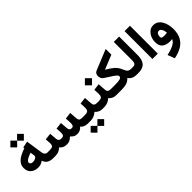

<svg xmlns="http://www.w3.org/2000/svg" viewBox="146 -1906 3335 3335"><g transform="rotate(-45 1814.0 -238.5)"><path d="M213.9 -742.7 296.9 -660.6 378.9 -742.7 462.4 -659.7 378.9 -575.7 296.9 -658.7 213.9 -575.7 130.9 -659.7ZM527.8 0Q459.5 0 415.5 -26.1Q371.6 -52.2 352.1 -111.8Q295.9 -67.9 229.5 -67.9Q148.4 -67.9 94.2 -112.1Q40 -156.2 40 -242.7Q40 -306.2 76.7 -351.3Q113.3 -396.5 171.1 -427.2Q229 -458 292 -477.1L288.6 -500.5L406.7 -524.4L453.1 -210.9Q457.5 -181.2 476.3 -161.1Q495.1 -141.1 529.8 -141.1H544.9V0ZM325.2 -262.2Q325.2 -269 324 -277.6Q322.8 -286.1 321.3 -295.4L313 -346.7Q278.3 -335 244.9 -319.6Q211.4 -304.2 189.7 -285.9Q168 -267.6 168 -246.6Q168 -226.6 184.3 -214.1Q200.7 -201.7 227.1 -201.7Q249.5 -201.7 272.2 -208.3Q294.9 -214.8 310.1 -228.3Q325.2 -241.7 325.2 -262.2Z M1121.1 0Q1077.6 0 1047.4 -18.1Q1017.1 -36.1 996.6 -62.5Q971.7 -36.1 940.2 -18.1Q908.7 0 865.7 0Q816.4 0 783 -16.8Q749.5 -33.7 728 -61.5Q701.2 -33.2 664.1 -16.6Q627 0 570.3 0H525.4V-141.1H571.3Q625 -141.1 647.7 -154.3Q670.4 -167.5 670.4 -217.8Q670.4 -225.6 669.4 -243.7Q668.5 -261.7 667 -283.4Q665.5 -305.2 664.1 -322.8L786.6 -337.9L796.9 -206.1Q801.3 -141.1 866.7 -141.1Q907.2 -141.1 920.9 -158Q934.6 -174.8 934.6 -217.8Q934.6 -224.6 933.6 -242.9Q932.6 -261.2 931.2 -283.2Q929.7 -305.2 928.2 -322.8L1050.8 -337.9L1061 -206.1Q1063 -175.8 1076.2 -158.4Q1089.4 -141.1 1120.1 -141.1Q1150.4 -141.1 1161.4 -161.1Q1172.4 -181.2 1172.4 -217.8Q1172.4 -235.4 1170.4 -268.6Q1168.5 -301.8 1166 -332L1288.6 -347.2L1298.8 -206.1Q1301.3 -169.9 1319.1 -155.5Q1336.9 -141.1 1374.5 -141.1H1389.2V0H1375.5Q1330.6 0 1296.1 -15.6Q1261.7 -31.2 1241.7 -58.1Q1221.7 -33.2 1192.4 -16.6Q1163.1 0 1121.1 0Z M1368.7 -141.1H1442.4Q1496.1 -141.1 1516.4 -159.4Q1536.6 -177.7 1536.6 -226.6Q1536.6 -255.4 1535.2 -282.5Q1533.7 -309.6 1531.7 -335.4L1653.8 -350.6L1663.6 -210.9Q1666 -173.8 1684.1 -157.5Q1702.1 -141.1 1741.7 -141.1H1752V0H1740.7Q1691.9 0 1657 -17.6Q1622.1 -35.2 1599.6 -63.5Q1569.8 -33.7 1529.1 -16.8Q1488.3 0 1442.4 0H1368.7ZM1381.3 62.5 1464.4 144.5 1546.4 62.5 1629.9 145.5 1546.4 229.5 1464.4 146.5 1381.3 229.5 1298.3 145.5Z M1868.7 -335.4 1990.7 -350.6 2000.5 -210.9Q2002.9 -173.8 2021 -157.5Q2039.1 -141.1 2078.6 -141.1H2088.9V0H2077.6Q2028.8 0 1993.9 -17.6Q1959 -35.2 1936.5 -63.5Q1906.7 -33.7 1866 -16.8Q1825.2 0 1779.3 0H1732.4V-141.1H1779.3Q1833 -141.1 1853.3 -159.4Q1873.5 -177.7 1873.5 -226.6Q1873.5 -255.4 1872.1 -282.5Q1870.6 -309.6 1868.7 -335.4ZM1895.5 -594.2 1983.4 -506.3 1895.5 -418.9 1808.1 -506.3Z M2246.1 -451.2Q2311.5 -412.6 2353.5 -381.8Q2395.5 -351.1 2422.1 -317.9Q2448.7 -284.7 2467.8 -238.3Q2482.4 -203.1 2495.8 -181.6Q2509.3 -160.2 2529.8 -150.6Q2550.3 -141.1 2585.9 -141.1H2599.6V0H2585.9Q2526.9 0 2487.1 -17.3Q2447.3 -34.7 2419.4 -75.2Q2394 -46.9 2364 -30.5Q2334 -14.2 2292.2 -7.1Q2250.5 0 2188.5 0H2069.3V-141.1H2188Q2266.1 -141.1 2305.2 -152.1Q2344.2 -163.1 2344.2 -197.3Q2344.2 -213.4 2320.3 -234.6Q2296.4 -255.9 2260.5 -279.5Q2224.6 -303.2 2187.3 -326.4Q2149.9 -349.6 2122.6 -369.1Q2102.1 -384.3 2091.3 -408.9Q2080.6 -433.6 2080.6 -460Q2080.6 -487.8 2093.5 -510.5Q2106.4 -533.2 2133.3 -543.9L2510.3 -697.8V-558.1Z M2580.1 -141.1H2617.2Q2668 -141.1 2682.1 -165Q2696.3 -189 2696.3 -237.8V-684.6H2827.6V-226.1Q2827.6 -114.3 2778.1 -57.1Q2728.5 0 2616.7 0H2580.1Z M3093.3 -684.6V-0.5H2961.4V-684.6Z M3588.9 -108.4Q3588.9 5.9 3546.6 81.5Q3504.4 157.2 3427.2 201.7Q3350.1 246.1 3244.6 266.1L3196.3 135.7Q3295.9 116.7 3363 81.5Q3430.2 46.4 3448.2 -4.9Q3436 -2.4 3422.9 -0.7Q3409.7 1 3398.9 1Q3306.2 1 3252.9 -40Q3199.7 -81.1 3199.7 -174.8Q3199.7 -213.9 3211.4 -254.6Q3223.1 -295.4 3246.6 -329.8Q3270 -364.3 3304.7 -385.3Q3339.4 -406.2 3385.3 -406.2Q3438 -406.2 3476.3 -380.9Q3514.6 -355.5 3539.6 -313Q3564.5 -270.5 3576.7 -217.3Q3588.9 -164.1 3588.9 -108.4ZM3397 -139.6Q3418 -139.6 3435.3 -142.1Q3452.6 -144.5 3463.9 -147Q3460.9 -171.9 3452.6 -200.2Q3444.3 -228.5 3428 -248.8Q3411.6 -269 3384.3 -269Q3360.8 -269 3347.4 -253.4Q3334 -237.8 3328.6 -216.8Q3323.2 -195.8 3323.2 -180.2Q3323.2 -153.8 3344.5 -146.7Q3365.7 -139.6 3397 -139.6Z"/></g></svg>

Font: Vazirmatn UI ExtraBold
Style: Regular
Weight: 800
Designer: Saber Rastikerdar
Foundry: Saber Rastikerdar
Version: Version 33.003